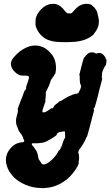

<svg xmlns="http://www.w3.org/2000/svg" viewBox="-20 -735 587 1006"><path d="M155 -496Q176 -498 194 -492Q222 -484 245 -457Q256 -446 262 -433Q272 -412 273 -388Q274 -379 273 -368Q272 -357 270.5 -352.5Q269 -348 269 -347.5Q269 -347 268 -347Q267 -347 263 -339Q258 -331 251 -322Q248 -317 247 -316Q243 -306 237 -287Q233 -277 226 -264Q225 -262 222 -257L220 -251V-239Q220 -226 219 -221.5Q218 -217 218 -216.5Q218 -216 217.5 -212Q217 -208 218 -207Q219 -206 218 -203Q217 -198 210 -180Q202 -159 202 -151Q202 -146 208 -146Q220 -146 245 -165Q249 -169 249.5 -169Q250 -169 250 -167Q251 -166 255 -167.5Q259 -169 263 -178L266 -183L279 -193L292 -204L298 -206Q306 -209 313 -215Q317 -218 318 -218Q321 -218 326 -222Q329 -225 330 -225Q331 -225 336 -228Q336 -228 338 -229Q340 -230 341 -231Q342 -232 342.5 -231.5Q343 -231 346 -232.5Q349 -234 351.5 -235Q354 -236 354.5 -236Q355 -236 355.5 -237Q356 -238 358.5 -238.5Q361 -239 362 -239.5Q363 -240 365.5 -240.5Q368 -241 368.5 -241.5Q369 -242 369.5 -241.5Q370 -241 371 -242Q372 -243 373.5 -243Q375 -243 375.5 -243.5Q376 -244 377 -243.5Q378 -243 380 -244Q382 -245 383 -244.5Q384 -244 385 -245Q386 -246 387 -246Q391 -245 393 -252Q393 -253 395 -256Q399 -262 402.5 -272.5Q406 -283 405 -285Q404 -286 404 -286L403 -289Q403 -289 403 -290Q403 -291 402.5 -291.5Q402 -292 402 -293Q402 -294 401.5 -294Q401 -294 401 -295.5Q401 -297 400.5 -297Q400 -297 400 -298Q399 -298 399.5 -299.5Q400 -301 399.5 -302Q399 -303 398 -312Q398 -315 398 -314.5Q398 -314 398 -318.5Q398 -323 397.5 -323.5Q397 -324 397.5 -325.5Q398 -327 398 -329.5Q398 -332 397.5 -332Q397 -332 397.5 -334Q398 -336 397.5 -338.5Q397 -341 396 -341H395Q395 -341 398 -352.5Q401 -364 403 -372.5Q405 -381 407 -389Q416 -423 420 -433Q422 -436 423 -436Q424 -434 427 -440Q428 -443 429 -443Q430 -443 432 -446Q434 -449 434.5 -448.5Q435 -448 436 -449.5Q437 -451 437.5 -451Q438 -451 439.5 -453Q441 -455 441.5 -454.5Q442 -454 442.5 -455Q443 -456 443.5 -456Q444 -456 444.5 -456.5Q445 -457 445 -457Q446 -457 450 -459Q452 -460 453 -460Q454 -460 455 -460Q457 -461 462.5 -460.5Q468 -460 470 -460Q472 -459 473.5 -459Q475 -459 475 -458.5Q475 -458 477.5 -457.5Q480 -457 480 -456Q480 -454 484 -454Q486 -454 486 -455Q486 -456 488 -455.5Q490 -455 490.5 -456Q491 -457 492 -457Q494 -456 495 -457Q496 -458 496.5 -457.5Q497 -457 498 -457Q502 -459 509 -456Q512 -455 512 -455Q512 -455 514 -453.5Q516 -452 516 -452Q519 -452 525 -444Q526 -442 526.5 -442Q527 -442 529 -439Q531 -436 531.5 -435.5Q532 -435 535 -424V-422L536 -424L537 -426Q538 -425 538 -418Q538 -407 535 -397Q533 -392 533 -390H531V-391V-390Q530 -389 527.5 -383.5Q525 -378 524.5 -378Q524 -378 523 -374.5Q522 -371 519 -365Q514 -356 514 -341Q514 -329 513.5 -328.5Q513 -328 513.5 -326Q514 -324 515 -325Q516 -326 515.5 -324.5Q515 -323 515 -322Q515 -321 515 -319Q515 -316 510 -300Q504 -277 499 -258Q498 -252 496 -245Q494 -238 488 -214Q485 -203 484 -199Q483 -195 480 -186Q476 -170 475 -170Q474 -171 473 -169.5Q472 -168 471 -167Q470 -163 472 -161Q473 -160 472.5 -158.5Q472 -157 472 -155Q472 -151 466 -131Q465 -127 463.5 -121.5Q462 -116 459.5 -106Q457 -96 454.5 -86Q452 -76 451.5 -75.5Q451 -75 449 -65Q440 -33 438 -26Q436 -19 435 -18Q432 -16 430 -9Q429 -6 427.5 -3Q426 0 425 2Q422 9 414 22Q406 35 401 41Q397 45 394 50Q390 60 390 65Q391 68 391.5 68.5Q392 69 392 69.5Q392 70 392 72Q394 76 394 84Q395 91 394 98.5Q393 106 393 108Q393 110 392 113Q391 118 393 118Q394 118 392 122Q389 133 380 147Q360 178 338 198Q324 210 313 217Q309 219 305 222Q290 232 264 241Q249 246 235 248Q229 249 224 249Q208 252 189 250Q167 249 150 245Q132 241 113 233Q72 215 49 190Q37 176 28 162Q12 134 11 107Q10 66 41 36Q57 20 74 15Q85 11 92 11Q99 11 105 8Q108 6 107 3Q107 -1 102 -9Q100 -11 101 -12Q102 -17 97 -21Q96 -22 96 -23Q97 -24 92 -31Q89 -35 87 -38Q85 -41 82 -44Q78 -49 73 -64Q69 -74 67 -78Q64 -88 64 -98Q63 -109 66 -119Q68 -125 69.5 -132.5Q71 -140 73 -147Q75 -157 73 -160Q72 -161 74 -168Q76 -175 77.5 -178.5Q79 -182 82.5 -191Q86 -200 88 -206Q91 -214 95 -223Q99 -234 102.5 -243.5Q106 -253 107 -255Q110 -263 112 -264Q117 -265 117 -273Q117 -276 116.5 -276.5Q116 -277 119 -287Q135 -328 131 -334Q127 -339 111 -339Q96 -338 88 -340Q73 -343 57 -359Q41 -375 38 -392Q37 -397 37 -403Q39 -420 54 -437Q69 -454 82.5 -464.5Q96 -475 112 -483Q133 -494 155 -496ZM320 -46Q318 -48 310 -46Q306 -45 300 -44Q292 -44 289 -42Q281 -38 278 -34Q277 -31 278 -30Q278 -29 277 -28Q276 -27 274 -25.5Q272 -24 270 -22Q266 -20 258.5 -14.5Q251 -9 246.5 -6.5Q242 -4 239 -3Q227 6 210 11Q199 14 184 15Q176 16 168 16Q146 14 146 19Q146 22 151 29Q154 31 157 36Q161 41 163 44Q173 57 177 71Q179 78 180 86Q181 96 184 101Q186 105 189.5 109Q193 113 195 118Q199 124 203 126Q210 127 218 125Q235 119 257 97Q274 80 284 61L288 53H289Q291 53 292 52Q295 50 299 36L303 27Q302 33 298 42Q298 43 298 44Q303 34 310 9L312 5L314 -1Q315 -3 315 -3Q316 -3 318 -9L319 -10L320 -12L321 -14Q322 -16 321 -24Q321 -34 321 -37Q321 -40 320.5 -40.5Q320 -41 320 -43.5Q320 -46 320 -46ZM245 -714Q250 -715 258.5 -715Q267 -715 271 -714Q288 -710 305 -695Q312 -688 321 -676Q328 -668 332 -666Q334 -665 342 -665Q351 -664 354.5 -666Q358 -668 364 -675Q376 -689 385 -697Q406 -714 430 -715Q441 -715 450 -713Q461 -710 461 -708Q461 -706 468 -702Q470 -700 470 -699.5Q470 -699 474 -696Q477 -692 480 -688Q490 -676 492 -658Q493 -653 495 -646Q499 -634 498 -621Q498 -612 497 -607Q494 -593 490 -586Q487 -580 486 -578Q485 -575 478 -566Q476 -564 474 -560.5Q472 -557 471 -555Q463 -547 448 -538Q429 -527 411 -523Q406 -522 403 -521Q393 -518 371 -516Q320 -512 273 -516Q268 -517 255 -519Q242 -522 229 -527Q211 -534 192 -554Q184 -563 178 -573Q171 -585 167 -599L166 -605V-618Q166 -631 167 -637Q173 -663 195 -686Q219 -710 245 -714Z"/></svg>

Font: TT2020 Style B
Style: Italic
Weight: 400
Italic angle: -15°
Version: Version 0.2.000